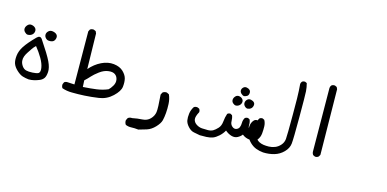

<svg xmlns="http://www.w3.org/2000/svg" viewBox="-72 -831 3143 1559"><g transform="rotate(15 1500.0 -51.5)"><path d="M170.9 165Q143.6 162.1 119.6 154.8Q95.7 147.5 68.4 122.1Q41 96.7 31.7 70.8Q22.5 44.9 26.9 4.4Q31.2 -36.1 57.6 -76.7Q84 -117.2 144.5 -178.7Q170.9 -205.1 189.5 -178.7Q263.7 -68.4 287.1 -19Q310.5 30.3 308.1 66.4Q305.7 102.5 293.5 119.6Q281.2 136.7 259.8 145.5Q238.3 154.3 216.3 159.7Q194.3 165 170.9 165ZM236.3 93.8Q252 83 246.6 47.9Q241.2 12.7 216.8 -29.3Q192.4 -71.3 159.2 -112.3Q140.6 -94.7 129.4 -77.1Q118.2 -59.6 106.4 -42.5Q94.7 -25.4 87.4 -6.3Q80.1 12.7 82 33.2Q84 53.7 98.1 74.2Q112.3 94.7 132.8 100.1Q153.3 105.5 188 103.5Q222.7 101.6 236.3 93.8ZM247.1 -180.7Q232.4 -181.6 220.7 -194.3Q209 -207 209.5 -223.1Q210 -239.3 224.6 -252.9Q239.3 -266.6 261.7 -262.2Q284.2 -257.8 294.9 -245.6Q305.7 -233.4 301.3 -214.4Q296.9 -195.3 283.7 -187Q270.5 -178.7 247.1 -180.7ZM68.4 -183.6Q56.6 -184.6 43.9 -197.8Q31.2 -210.9 32.7 -227.1Q34.2 -243.2 48.3 -257.8Q62.5 -272.5 82.5 -268.6Q102.5 -264.6 113.3 -252.4Q124 -240.2 121.1 -222.7Q118.2 -205.1 104 -194.3Q89.8 -183.6 68.4 -183.6Z M538.1 176.8Q494.1 176.8 455.1 163.1Q445.3 149.4 447.3 130.9L455.1 113.3Q466.8 103.5 485.4 105.5L541 108.4L538.1 -336.9L546.9 -354.5Q559.6 -364.3 578.1 -362.3L595.7 -354.5L603.5 -336.9L609.4 -39.1Q651.4 -87.9 704.6 -113.8Q757.8 -139.6 808.6 -133.8Q859.4 -127.9 888.2 -100.1Q917 -72.3 923.8 -43Q930.7 -13.7 926.3 24.4Q921.9 62.5 874 107.9Q826.2 153.3 761.7 162.6Q697.3 171.9 642.6 174.8Q587.9 177.7 538.1 176.8ZM819.3 74.2Q834 61.5 849.6 35.2Q865.2 8.8 860.4 -18.1Q855.5 -44.9 835.4 -58.6Q815.4 -72.3 778.8 -67.4Q742.2 -62.5 706.5 -35.6Q670.9 -8.8 652.8 11.7Q634.8 32.2 609.4 55.7L612.3 110.4Q676.8 106.4 726.1 99.6Q775.4 92.8 819.3 74.2Z M1136.7 328.1Q1102.5 324.2 1077.6 325.7Q1052.7 327.1 1029.3 317.4Q1017.6 301.8 1019.5 280.3L1029.3 260.7Q1043 249 1064.5 251Q1106.4 242.2 1147 240.2Q1187.5 238.3 1212.9 211.9Q1238.3 185.5 1243.2 152.8Q1248 120.1 1238.3 6.8L1248 -12.7Q1261.7 -24.4 1283.2 -22.5L1302.7 -12.7Q1318.4 22.5 1320.3 63.5Q1322.3 104.5 1319.3 140.1Q1316.4 175.8 1309.6 203.1Q1302.7 230.5 1271.5 263.7Q1240.2 296.9 1203.6 308.6Q1167 320.3 1136.7 328.1Z M1630.9 243.2Q1606.4 238.3 1579.6 233.4Q1552.7 228.5 1529.3 202.6Q1505.9 176.8 1502 152.3Q1498 127.9 1502 96.2Q1505.9 64.5 1524.4 36.1Q1536.1 26.4 1554.7 29.3L1570.3 36.1Q1579.1 47.9 1578.1 63.5Q1554.7 106.4 1558.6 129.4Q1562.5 152.3 1585 167.5Q1607.4 182.6 1633.3 184.6Q1659.2 186.5 1684.1 186Q1709 185.5 1726.1 175.8Q1743.2 166 1763.2 144.5Q1783.2 123 1786.6 86.4Q1790 49.8 1800.8 18.6Q1810.5 8.8 1827.1 9.8L1841.8 18.6Q1850.6 40 1850.6 65.9Q1850.6 91.8 1868.2 107.4Q1885.7 123 1903.8 117.2Q1921.9 111.3 1928.7 95.2Q1935.5 79.1 1935.5 56.6Q1935.5 34.2 1947.3 14.6Q1957 5.9 1973.6 6.8L1988.3 14.6Q1997.1 34.2 1996.1 57.6Q1995.1 81.1 2009.3 98.6Q2023.4 116.2 2041.5 111.3Q2059.6 106.4 2061 85.4Q2062.5 64.5 2054.7 2L2062.5 -12.7Q2073.2 -22.5 2089.8 -20.5L2104.5 -12.7Q2117.2 9.8 2118.2 38.6Q2119.1 67.4 2116.2 98.1Q2113.3 128.9 2095.2 152.8Q2077.1 176.8 2036.1 173.8Q1995.1 170.9 1967.8 147.5Q1955.1 165 1932.1 177.2Q1909.2 189.5 1881.3 181.6Q1853.5 173.8 1827.1 151.4Q1812.5 178.7 1787.1 201.7Q1761.7 224.6 1739.3 232.9Q1716.8 241.2 1685.5 242.7Q1654.3 244.1 1630.9 243.2ZM1850.6 -65.4Q1836.9 -66.4 1825.2 -77.6Q1813.5 -88.9 1814 -104.5Q1814.5 -120.1 1827.1 -134.3Q1839.8 -148.4 1857.4 -146Q1875 -143.6 1886.2 -131.8Q1897.5 -120.1 1895 -104Q1892.6 -87.9 1880.4 -77.1Q1868.2 -66.4 1850.6 -65.4ZM1947.3 -65.4Q1933.6 -67.4 1922.9 -79.6Q1912.1 -91.8 1913.6 -107.4Q1915 -123 1927.7 -134.8Q1940.4 -146.5 1958.5 -142.6Q1976.6 -138.7 1985.8 -128.4Q1995.1 -118.2 1991.7 -101.6Q1988.3 -85 1976.6 -75.7Q1964.8 -66.4 1947.3 -65.4ZM1894.5 -156.2Q1882.8 -158.2 1870.6 -169.9Q1858.4 -181.6 1858.9 -195.8Q1859.4 -210 1871.1 -221.2Q1882.8 -232.4 1899.4 -229.5Q1916 -226.6 1925.8 -216.8Q1935.5 -207 1933.6 -189.9Q1931.6 -172.9 1920.4 -165.5Q1909.2 -158.2 1894.5 -156.2Z M2163.1 245.1Q2130.9 242.2 2102.5 231.4Q2074.2 220.7 2049.3 196.3Q2024.4 171.9 2011.7 138.2Q1999 104.5 2001 70.3Q2002.9 36.1 2024.4 13.7Q2036.1 2.9 2053.7 4.9L2068.4 11.7Q2077.1 22.5 2076.2 39.1Q2057.6 70.3 2061 95.2Q2064.5 120.1 2080.6 142.1Q2096.7 164.1 2113.8 172.9Q2130.9 181.6 2150.9 184.6Q2170.9 187.5 2195.8 187Q2220.7 186.5 2246.1 176.8Q2271.5 167 2291.5 144.5Q2311.5 122.1 2314.5 91.8Q2317.4 61.5 2317.4 -111.3Q2317.4 -284.2 2314.5 -312.5Q2311.5 -340.8 2310.5 -370.1Q2311.5 -381.8 2319.3 -390.6Q2329.1 -399.4 2345.7 -397.5L2360.4 -390.6Q2369.1 -359.4 2371.6 -324.7Q2374 -290 2374 -106.9Q2374 76.2 2369.6 115.7Q2365.2 155.3 2332.5 188.5Q2299.8 221.7 2255.9 234.4Q2211.9 247.1 2163.1 245.1Z M2579.1 168.9 2562.5 161.1Q2552.7 148.4 2552.7 131.8L2548.8 -400.4Q2549.8 -413.1 2557.6 -422.9Q2569.3 -432.6 2586.9 -430.7L2603.5 -422.9L2611.3 -406.2L2618.2 143.6L2609.4 159.2Q2596.7 170.9 2579.1 168.9Z"/></g></svg>

Font: JasonHandwriting1
Style: Regular
Weight: 400
Version: Version 1.48.20